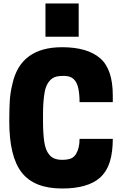

<svg xmlns="http://www.w3.org/2000/svg" viewBox="-20 -1064 700 1098"><path d="M430 -854ZM430 -854H240V-1044H430ZM335 14Q176 14 104.5 -77Q33 -168 33 -370Q33 -441 36 -488.5Q39 -536 51 -584Q97 -794 335 -794Q479 -794 552 -731.5Q625 -669 625 -519V-480H435Q435 -524 428 -558Q421 -592 402 -611Q383 -630 345 -630Q322 -630 306.5 -627Q291 -624 278 -615Q245 -590 235.5 -537.5Q226 -485 226 -410V-370Q226 -303 233 -253.5Q240 -204 263.5 -177Q287 -150 335 -150Q365 -150 384 -157Q403 -164 415 -184Q435 -217 435 -270H625Q625 -193 608 -138.5Q591 -84 552 -48Q482 14 335 14Z"/></svg>

Font: Tanohe Sans Black
Style: Regular
Weight: 900
Designer: Village Type and Design LLC & Cristiano Sobral
Foundry: Cooper Hewitt Smithsonian Design Museum
Version: Version 1.00;March 11, 2020;FontCreator 12.0.0.2522 64-bit; 